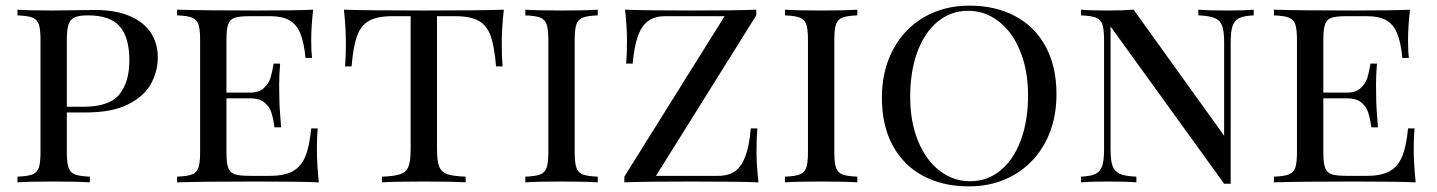

<svg xmlns="http://www.w3.org/2000/svg" viewBox="-20 -642 5059 676"><path d="M215.3 -106Q215.3 -68.4 221.4 -51.3Q227.5 -34.2 243.9 -27.8Q260.3 -21.5 296.4 -20V0Q250.5 -2.9 169.4 -2.9Q83.5 -2.9 41.5 0V-20Q77.6 -21.5 94 -27.8Q110.4 -34.2 116.5 -51.3Q122.6 -68.4 122.6 -106V-502Q122.6 -539.6 116.5 -556.6Q110.4 -573.7 94 -580.1Q77.6 -586.4 41.5 -587.9V-607.9Q83 -605 163.6 -605Q181.2 -605 272 -606.4L314.5 -606.9Q386.2 -606.9 436 -585.9Q485.8 -564.9 510.7 -527.3Q535.6 -489.7 535.6 -439.9Q535.6 -392.1 512.2 -348.1Q488.8 -304.2 432.1 -275.1Q375.5 -246.1 282.7 -246.1H215.3ZM215.3 -502V-266.1H272.5Q365.2 -266.1 400.4 -309.8Q435.5 -353.5 435.5 -429.2Q435.5 -510.3 401.6 -549.1Q367.7 -587.9 289.6 -587.9Q258.3 -587.9 242.7 -580.8Q227.1 -573.7 221.2 -555.7Q215.3 -537.6 215.3 -502Z M1102.5 0Q1037.6 -2.9 883.3 -2.9Q698.7 -2.9 603.5 0V-20Q639.6 -21.5 656 -27.8Q672.4 -34.2 678.5 -51.3Q684.6 -68.4 684.6 -106V-502Q684.6 -539.6 678.5 -556.6Q672.4 -573.7 656 -580.1Q639.6 -586.4 603.5 -587.9V-607.9Q698.7 -605 883.3 -605Q1023.4 -605 1082.5 -607.9Q1075.7 -547.9 1075.7 -500Q1075.7 -460.9 1078.6 -438H1055.7Q1050.3 -493.7 1036.9 -525.4Q1023.4 -557.1 998.3 -571Q973.1 -585 931.6 -585H858.4Q822.3 -585 805.9 -579.3Q789.6 -573.7 783.4 -556.6Q777.3 -539.6 777.3 -502V-315.9H860.4Q892.1 -315.9 909.4 -332.3Q926.8 -348.6 932.6 -368.4Q938.5 -388.2 943.4 -418H966.3Q962.9 -378.9 962.9 -343.8L963.4 -306.2Q963.4 -266.1 969.7 -193.8H946.3Q942.4 -224.6 935.3 -246.1Q928.2 -267.6 910.4 -281.7Q892.6 -295.9 860.4 -295.9H777.3V-106Q777.3 -68.4 783.4 -51.5Q789.6 -34.7 805.9 -28.8Q822.3 -22.9 858.4 -22.9H931.6Q981 -22.9 1010.3 -38.8Q1039.6 -54.7 1054.7 -90.6Q1069.8 -126.5 1075.7 -189.9H1098.6Q1095.7 -163.1 1095.7 -118.2Q1095.7 -65.4 1102.5 0Z M1746.6 -490.2Q1746.6 -438.5 1749.5 -408.2H1726.6Q1720.7 -478 1707.8 -514.9Q1694.8 -551.8 1665.8 -568.4Q1636.7 -585 1582.5 -585H1518.6V-116.2Q1518.6 -74.7 1526.4 -55.4Q1534.2 -36.1 1554.7 -28.8Q1575.2 -21.5 1619.6 -20V0Q1567.9 -2.9 1472.7 -2.9Q1373 -2.9 1324.7 0V-20Q1369.1 -21.5 1389.6 -28.8Q1410.2 -36.1 1418 -55.4Q1425.8 -74.7 1425.8 -116.2V-585H1361.8Q1307.6 -585 1278.8 -568.4Q1250 -551.8 1236.8 -514.6Q1223.6 -477.5 1217.8 -408.2H1194.8Q1197.8 -439.9 1197.8 -490.2Q1197.8 -542.5 1190.9 -607.9Q1273.9 -605 1472.7 -605Q1670.9 -605 1753.9 -607.9Q1746.6 -543.9 1746.6 -490.2Z M2003.4 -502V-106Q2003.4 -68.4 2009.5 -51.3Q2015.6 -34.2 2032 -27.8Q2048.3 -21.5 2084.5 -20V0Q2038.6 -2.9 1957.5 -2.9Q1871.6 -2.9 1829.6 0V-20Q1865.7 -21.5 1882.1 -27.8Q1898.4 -34.2 1904.5 -51.3Q1910.6 -68.4 1910.6 -106V-502Q1910.6 -539.6 1904.5 -556.6Q1898.4 -573.7 1882.1 -580.1Q1865.7 -586.4 1829.6 -587.9V-607.9Q1871.1 -605 1957.5 -605Q2038.6 -605 2084.5 -607.9V-587.9Q2048.3 -586.4 2032 -580.1Q2015.6 -573.7 2009.5 -556.6Q2003.4 -539.6 2003.4 -502Z M2289.6 -22.9H2509.3Q2544.4 -22.9 2567.4 -38.8Q2590.3 -54.7 2604.2 -91.3Q2618.2 -127.9 2623.5 -189.9H2646.5Q2643.6 -158.7 2643.6 -107.9Q2643.6 -60.1 2650.4 0Q2579.6 -2.9 2411.6 -2.9Q2251.5 -2.9 2178.2 0V-20L2531.2 -585H2321.3Q2286.6 -585 2263.4 -569.1Q2240.2 -553.2 2226.6 -516.6Q2212.9 -480 2207.5 -418H2184.6Q2187.5 -449.7 2187.5 -500Q2187.5 -547.9 2180.7 -607.9Q2251.5 -605 2419.4 -605Q2572.3 -605 2642.6 -607.9V-587.9Z M2917.5 -502V-106Q2917.5 -68.4 2923.6 -51.3Q2929.7 -34.2 2946 -27.8Q2962.4 -21.5 2998.5 -20V0Q2952.6 -2.9 2871.6 -2.9Q2785.6 -2.9 2743.7 0V-20Q2779.8 -21.5 2796.1 -27.8Q2812.5 -34.2 2818.6 -51.3Q2824.7 -68.4 2824.7 -106V-502Q2824.7 -539.6 2818.6 -556.6Q2812.5 -573.7 2796.1 -580.1Q2779.8 -586.4 2743.7 -587.9V-607.9Q2785.2 -605 2871.6 -605Q2952.6 -605 2998.5 -607.9V-587.9Q2962.4 -586.4 2946 -580.1Q2929.7 -573.7 2923.6 -556.6Q2917.5 -539.6 2917.5 -502Z M3699.7 -310.1Q3699.7 -214.4 3660.4 -140.9Q3621.1 -67.4 3551 -26.6Q3481 14.2 3391.6 14.2Q3299.3 14.2 3230.2 -22.7Q3161.1 -59.6 3123 -129.9Q3085 -200.2 3085 -297.9Q3085 -393.6 3124.3 -467.3Q3163.6 -541 3233.4 -581.5Q3303.2 -622.1 3392.6 -622.1Q3484.9 -622.1 3554.2 -585.2Q3623.5 -548.3 3661.6 -478Q3699.7 -407.7 3699.7 -310.1ZM3184.6 -301.8Q3184.6 -212.9 3212.6 -145Q3240.7 -77.1 3288.8 -40.5Q3336.9 -3.9 3395.5 -3.9Q3456.5 -3.9 3502.9 -42.2Q3549.3 -80.6 3574.5 -149.2Q3599.6 -217.8 3599.6 -306.2Q3599.6 -395 3571.5 -462.9Q3543.5 -530.8 3495.4 -567.4Q3447.3 -604 3388.7 -604Q3327.6 -604 3281.2 -565.7Q3234.9 -527.3 3209.7 -458.7Q3184.6 -390.1 3184.6 -301.8Z M4313 -492.2V4.9H4290L3890.1 -548.8V-116.2Q3890.1 -77.6 3897 -58.1Q3903.8 -38.6 3922.6 -30Q3941.4 -21.5 3981 -20V0Q3945.3 -2.9 3878.9 -2.9Q3819.3 -2.9 3786.1 0V-20Q3820.8 -21.5 3837.6 -30Q3854.5 -38.6 3860.8 -58.1Q3867.2 -77.6 3867.2 -116.2V-502Q3867.2 -539.6 3861.1 -556.6Q3855 -573.7 3838.6 -580.1Q3822.3 -586.4 3786.1 -587.9V-607.9Q3818.8 -605 3878.9 -605Q3934.1 -605 3971.2 -607.9L4290 -164.1V-492.2Q4290 -530.8 4283.4 -550Q4276.9 -569.3 4257.8 -577.9Q4238.8 -586.4 4199.2 -587.9V-607.9Q4234.9 -605 4301.3 -605Q4361.3 -605 4394 -607.9V-587.9Q4359.4 -586.4 4342.5 -577.9Q4325.7 -569.3 4319.3 -549.8Q4313 -530.3 4313 -492.2Z M4964.4 0Q4899.4 -2.9 4745.1 -2.9Q4560.5 -2.9 4465.3 0V-20Q4501.5 -21.5 4517.8 -27.8Q4534.2 -34.2 4540.3 -51.3Q4546.4 -68.4 4546.4 -106V-502Q4546.4 -539.6 4540.3 -556.6Q4534.2 -573.7 4517.8 -580.1Q4501.5 -586.4 4465.3 -587.9V-607.9Q4560.5 -605 4745.1 -605Q4885.3 -605 4944.3 -607.9Q4937.5 -547.9 4937.5 -500Q4937.5 -460.9 4940.4 -438H4917.5Q4912.1 -493.7 4898.7 -525.4Q4885.3 -557.1 4860.1 -571Q4835 -585 4793.5 -585H4720.2Q4684.1 -585 4667.7 -579.3Q4651.4 -573.7 4645.3 -556.6Q4639.2 -539.6 4639.2 -502V-315.9H4722.2Q4753.9 -315.9 4771.2 -332.3Q4788.6 -348.6 4794.4 -368.4Q4800.3 -388.2 4805.2 -418H4828.1Q4824.7 -378.9 4824.7 -343.8L4825.2 -306.2Q4825.2 -266.1 4831.5 -193.8H4808.1Q4804.2 -224.6 4797.1 -246.1Q4790 -267.6 4772.2 -281.7Q4754.4 -295.9 4722.2 -295.9H4639.2V-106Q4639.2 -68.4 4645.3 -51.5Q4651.4 -34.7 4667.7 -28.8Q4684.1 -22.9 4720.2 -22.9H4793.5Q4842.8 -22.9 4872.1 -38.8Q4901.4 -54.7 4916.5 -90.6Q4931.6 -126.5 4937.5 -189.9H4960.4Q4957.5 -163.1 4957.5 -118.2Q4957.5 -65.4 4964.4 0Z"/></svg>

Font: TypoPRO Playfair Display SC
Style: Regular
Weight: 400
Designer: Claus Eggers Sørensen
Foundry: Claus Eggers Sørensen
Version: Version 1.004;PS 001.004;hotconv 1.0.70;makeotf.lib2.5.58329